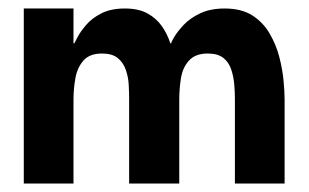

<svg xmlns="http://www.w3.org/2000/svg" viewBox="-20 -432 727 452"><path d="M36 0V-412H153V-330H155Q156 -332 162.5 -344.5Q169 -357 182.5 -373Q196 -389 218.5 -400.5Q241 -412 274 -412Q306 -412 327 -400.5Q348 -389 361 -370.5Q374 -352 381 -330H383Q383 -333 390.5 -345.5Q398 -358 412.5 -373.5Q427 -389 451 -400.5Q475 -412 509 -412Q548 -412 573.5 -396Q599 -380 614.5 -353.5Q630 -327 637.5 -298Q645 -269 647.5 -242.5Q650 -216 650 -199V0H533V-200Q533 -215 531.5 -233Q530 -251 524.5 -268Q519 -285 506 -295.5Q493 -306 469 -306Q440 -306 425 -289.5Q410 -273 406 -248Q402 -223 402 -197V0H284V-200Q284 -215 283 -233Q282 -251 276 -268Q270 -285 257 -295.5Q244 -306 220 -306Q191 -306 176.5 -289.5Q162 -273 157.5 -248Q153 -223 153 -197V0Z"/></svg>

Font: Darker Grotesque ExtraBold
Style: Regular
Weight: 800
Designer: Gabriel Lam
Foundry: TypeRant
Version: Version 1.000;gftools[0.9.28]